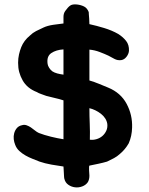

<svg xmlns="http://www.w3.org/2000/svg" viewBox="-20 -705 666 859"><path d="M373 110Q364 123 348 129Q332 135 315.5 133Q299 131 285.5 121.5Q272 112 268 95Q267 93 266.5 84Q266 75 265.5 65.5Q265 56 264.5 48Q264 40 264 40Q241 37 210.5 31.5Q180 26 157 18Q142 12 125.5 5.5Q109 -1 94 -9.5Q79 -18 66.5 -29.5Q54 -41 48 -57Q43 -69 41.5 -82.5Q40 -96 43.5 -109Q47 -122 55.5 -132Q64 -142 79 -145Q89 -148 99 -144.5Q109 -141 118 -135Q127 -129 136 -121.5Q145 -114 154 -110Q177 -101 207.5 -93.5Q238 -86 264 -82V-256Q246 -262 223.5 -267Q201 -272 187 -276Q174 -281 163.5 -284.5Q153 -288 145 -293Q101 -310 81 -346Q71 -364 66 -382.5Q61 -401 61 -424Q61 -444 65 -461.5Q69 -479 75 -494Q87 -524 114 -546Q126 -558 141.5 -566Q157 -574 175 -582Q192 -590 218 -594Q244 -598 264 -600Q264 -614 264 -629.5Q264 -645 272 -656Q284 -673 294 -680Q304 -687 324 -685Q342 -683 356 -676Q370 -669 377 -651Q377 -649 377.5 -640.5Q378 -632 379 -622Q380 -611 380 -597Q412 -590 446.5 -579.5Q481 -569 509 -553Q531 -539 544.5 -521.5Q558 -504 557 -478Q556 -464 546 -451Q536 -438 522 -436Q506 -434 492 -441.5Q478 -449 465 -456Q448 -464 425.5 -472.5Q403 -481 380 -483V-345Q401 -339 424 -329.5Q447 -320 464 -313Q520 -290 546.5 -240.5Q573 -191 571 -134Q570 -96 556 -64Q548 -50 538 -38Q528 -26 516 -16Q504 -5 490 2.5Q476 10 459 18Q442 23 421 27.5Q400 32 380 36Q379 36 378.5 42.5Q378 49 378.5 57Q379 65 379.5 72.5Q380 80 380 81Q380 98 373 110ZM193 -419Q194 -411 200 -401.5Q206 -392 214 -386Q223 -380 236 -376.5Q249 -373 264 -371V-484Q231 -482 209.5 -467.5Q188 -453 193 -419ZM460 -151Q458 -164 450.5 -175.5Q443 -187 431.5 -196Q420 -205 406.5 -211.5Q393 -218 380 -221Q380 -186 381.5 -150.5Q383 -115 382 -80Q397 -78 412 -82.5Q427 -87 438 -96.5Q449 -106 455.5 -120Q462 -134 460 -151Z"/></svg>

Font: BM JUA
Style: Regular
Weight: 400
Designer: BONGJIN KIM, JAEHYUN KEUM, JUHEE TAE
Foundry: WOOWA BROTHERS Corporation.
Version: Version 1.100